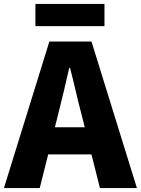

<svg xmlns="http://www.w3.org/2000/svg" viewBox="-28 -956 716 976"><path d="M152 -823H503V-936H152ZM-8 0H174L217 -171H437L480 0H668L437 -745H223ZM251 -309 267 -372C286 -446 306 -533 324 -611H328C348 -535 367 -446 387 -372L403 -309Z"/></svg>

Font: ChiuKong Gothic MN Heavy
Style: Regular
Weight: 900
Designer: Ryoko NISHIZUKA 西塚涼子 (kana, bopomofo & ideographs); Paul D. Hunt (Latin, Greek & Cyrillic); Sandoll Communications 산돌커뮤니
Foundry: Adobe
Version: Version 1.300